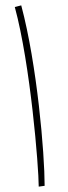

<svg xmlns="http://www.w3.org/2000/svg" viewBox="-20 -694 253 714"><path d="M146 -3C146 -124 118 -453 59 -674L35 -668C93 -455 124 -74 124 0Z"/></svg>

Font: Noto Sans Arabic UI Cn Th
Style: Regular
Weight: 100
Width: 3
Designer: Monotype Design Team, Nadine Chahine and Nizar Qandah
Foundry: Monotype Imaging Inc.
Version: Version 2.010